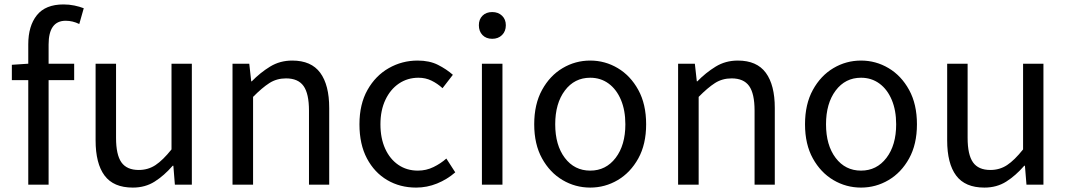

<svg xmlns="http://www.w3.org/2000/svg" viewBox="-20 -829 4795 862"><path d="M33.2 -469.2V-538.1L106.9 -543V-629.9Q106.9 -712.4 145.5 -760.7Q184.1 -809.1 265.1 -809.1Q290.5 -809.1 314 -804.2Q337.4 -799.3 356 -792L335.9 -721.2Q306.2 -735.8 274.9 -735.8Q198.2 -735.8 198.2 -628.9V-543H313V-469.2H198.2V0H106.9V-469.2Z M576.2 13.2Q489.7 13.2 449.5 -40.8Q409.2 -94.7 409.2 -199.2V-543H501V-210Q501 -134.3 525.1 -100.1Q549.3 -65.9 603 -65.9Q645 -65.9 678.2 -87.9Q711.4 -109.9 750 -158.2V-543H841.3V0H765.1L758.3 -85H755.4Q716.8 -40.5 674.3 -13.7Q631.8 13.2 576.2 13.2Z M1023.9 0V-543H1099.1L1107.9 -463.9H1110.4Q1148.4 -502.9 1192.6 -530Q1236.8 -557.1 1292 -557.1Q1377.4 -557.1 1417.7 -502.2Q1458 -447.3 1458 -344.2V0H1367.2V-332Q1367.2 -408.7 1342.8 -442.9Q1318.4 -477.1 1264.2 -477.1Q1222.2 -477.1 1189.5 -456.1Q1156.7 -435.1 1116.2 -394V0Z M1848.1 13.2Q1775.9 13.2 1718.5 -20.5Q1661.1 -54.2 1627.4 -117.7Q1593.8 -181.2 1593.8 -271Q1593.8 -361.3 1629.9 -425.3Q1666 -489.3 1725.6 -523.2Q1785.2 -557.1 1855 -557.1Q1908.2 -557.1 1946.3 -537.8Q1984.4 -518.6 2013.2 -493.2L1966.8 -433.1Q1943.8 -454.1 1917.2 -467Q1890.6 -480 1858.9 -480Q1809.6 -480 1771 -453.9Q1732.4 -427.7 1710.2 -380.6Q1688 -333.5 1688 -271Q1688 -208.5 1709.2 -161.6Q1730.5 -114.7 1768.3 -88.9Q1806.2 -63 1856 -63Q1893.6 -63 1926 -78.9Q1958.5 -94.7 1983.9 -117.2L2023.9 -55.2Q1987.3 -23.4 1942.1 -5.1Q1897 13.2 1848.1 13.2Z M2143.6 0V-543H2235.8V0ZM2189.9 -654.8Q2162.6 -654.8 2146.2 -671.6Q2129.9 -688.5 2129.9 -715.8Q2129.9 -742.2 2146.2 -758.5Q2162.6 -774.9 2189.9 -774.9Q2216.8 -774.9 2233.9 -758.5Q2251 -742.2 2251 -715.8Q2251 -688.5 2233.9 -671.6Q2216.8 -654.8 2189.9 -654.8Z M2629.9 13.2Q2563 13.2 2505.9 -20.5Q2448.7 -54.2 2413.6 -117.7Q2378.4 -181.2 2378.4 -271Q2378.4 -361.3 2413.6 -425.3Q2448.7 -489.3 2505.9 -523.2Q2563 -557.1 2629.9 -557.1Q2696.3 -557.1 2753.4 -523.2Q2810.5 -489.3 2845.7 -425.3Q2880.9 -361.3 2880.9 -271Q2880.9 -181.2 2845.7 -117.7Q2810.5 -54.2 2753.4 -20.5Q2696.3 13.2 2629.9 13.2ZM2629.9 -63Q2700.2 -63 2743.9 -120.1Q2787.6 -177.2 2787.6 -271Q2787.6 -333.5 2767.8 -380.6Q2748 -427.7 2712.4 -453.9Q2676.8 -480 2629.9 -480Q2559.1 -480 2515.9 -422.4Q2472.7 -364.7 2472.7 -271Q2472.7 -177.2 2515.9 -120.1Q2559.1 -63 2629.9 -63Z M3024.4 0V-543H3099.6L3108.4 -463.9H3110.8Q3148.9 -502.9 3193.1 -530Q3237.3 -557.1 3292.5 -557.1Q3377.9 -557.1 3418.2 -502.2Q3458.5 -447.3 3458.5 -344.2V0H3367.7V-332Q3367.7 -408.7 3343.3 -442.9Q3318.8 -477.1 3264.6 -477.1Q3222.7 -477.1 3189.9 -456.1Q3157.2 -435.1 3116.7 -394V0Z M3845.7 13.2Q3778.8 13.2 3721.7 -20.5Q3664.6 -54.2 3629.4 -117.7Q3594.2 -181.2 3594.2 -271Q3594.2 -361.3 3629.4 -425.3Q3664.6 -489.3 3721.7 -523.2Q3778.8 -557.1 3845.7 -557.1Q3912.1 -557.1 3969.2 -523.2Q4026.4 -489.3 4061.5 -425.3Q4096.7 -361.3 4096.7 -271Q4096.7 -181.2 4061.5 -117.7Q4026.4 -54.2 3969.2 -20.5Q3912.1 13.2 3845.7 13.2ZM3845.7 -63Q3916 -63 3959.7 -120.1Q4003.4 -177.2 4003.4 -271Q4003.4 -333.5 3983.6 -380.6Q3963.9 -427.7 3928.2 -453.9Q3892.6 -480 3845.7 -480Q3774.9 -480 3731.7 -422.4Q3688.5 -364.7 3688.5 -271Q3688.5 -177.2 3731.7 -120.1Q3774.9 -63 3845.7 -63Z M4399.4 13.2Q4313 13.2 4272.7 -40.8Q4232.4 -94.7 4232.4 -199.2V-543H4324.2V-210Q4324.2 -134.3 4348.4 -100.1Q4372.6 -65.9 4426.3 -65.9Q4468.3 -65.9 4501.5 -87.9Q4534.7 -109.9 4573.2 -158.2V-543H4664.6V0H4588.4L4581.5 -85H4578.6Q4540 -40.5 4497.6 -13.7Q4455.1 13.2 4399.4 13.2Z"/></svg>

Font: Source Han Sans CN
Style: Regular
Weight: 400
Designer: Ryoko NISHIZUKA  (kana, bopomofo & ideographs); Paul D. Hunt (Latin, Greek & Cyrillic); Sandoll Communications , Soo-you
Foundry: Adobe
Version: Version 2.004;hotconv 1.0.118;makeotfexe 2.5.65603